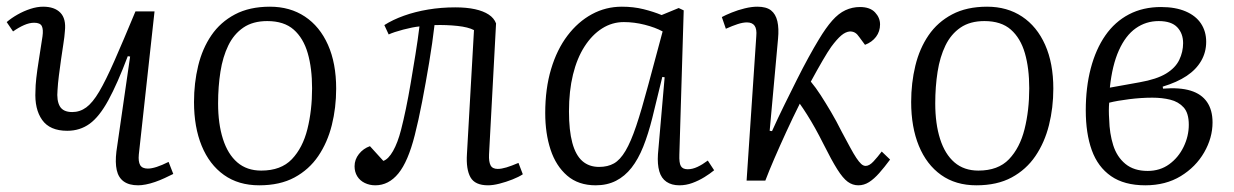

<svg xmlns="http://www.w3.org/2000/svg" viewBox="-21 -540 3689 574"><path d="M-1 -474Q13 -486 31.5 -496.5Q50 -507 70 -513.5Q90 -520 108 -520Q142 -520 159.5 -502Q177 -484 173 -447Q172 -431 168.5 -409Q165 -387 161.5 -362Q158 -337 155 -313.5Q152 -290 151 -271Q148 -239 158 -222Q168 -205 195 -205Q218 -205 237 -219Q256 -233 275.5 -266Q295 -299 321 -358Q347 -417 384 -506H441L394 -78Q392 -57 398 -46.5Q404 -36 421 -36Q432 -36 447.5 -41Q463 -46 483 -56L497 -20Q485 -14 471 -7.5Q457 -1 442.5 4Q428 9 415 11.5Q402 14 392 14Q365 14 349 2.5Q333 -9 328 -31.5Q323 -54 327 -87L368 -371L361 -372Q330 -290 303 -240.5Q276 -191 247 -170Q218 -149 180 -149Q128 -149 105 -181.5Q82 -214 85 -268Q85 -284 87.5 -306.5Q90 -329 95 -360Q100 -391 106 -431Q109 -452 104 -462Q99 -472 81 -472Q67 -472 51 -465Q35 -458 18 -446Z M754 14Q692 14 648.5 -17Q605 -48 582 -104Q559 -160 559 -235Q559 -292 571.5 -343.5Q584 -395 611 -434.5Q638 -474 681.5 -497Q725 -520 786 -520Q846 -520 890.5 -490.5Q935 -461 959.5 -406Q984 -351 984 -275Q984 -218 971 -166Q958 -114 930.5 -73.5Q903 -33 859.5 -9.5Q816 14 754 14ZM760 -30Q819 -30 851.5 -64Q884 -98 898 -154Q912 -210 912 -276Q912 -336 899 -381Q886 -426 857 -451.5Q828 -477 778 -477Q735 -477 706.5 -457.5Q678 -438 661.5 -404Q645 -370 638 -325.5Q631 -281 631 -231Q631 -170 645.5 -124.5Q660 -79 688.5 -54.5Q717 -30 760 -30Z M1128 -465Q1153 -481 1186.5 -493Q1220 -505 1259 -511.5Q1298 -518 1340 -518Q1374 -518 1399 -512.5Q1424 -507 1440 -496.5Q1456 -486 1462 -470L1441 -78Q1440 -57 1445.5 -46Q1451 -35 1467 -35Q1478 -35 1493 -39.5Q1508 -44 1529 -53L1542 -19Q1530 -11 1511 -3.5Q1492 4 1472.5 9Q1453 14 1438 14Q1399 14 1385.5 -10Q1372 -34 1375 -80L1396 -450Q1379 -459 1346.5 -462.5Q1314 -466 1278 -465Q1272 -413 1262 -353Q1252 -293 1241 -236Q1230 -179 1219 -136Q1199 -57 1170 -21.5Q1141 14 1101 14Q1084 14 1069.5 7Q1055 0 1047 -13Q1039 -26 1039 -43Q1039 -63 1052 -79.5Q1065 -96 1085 -103L1125 -59Q1140 -64 1154 -88.5Q1168 -113 1178 -152Q1185 -179 1192.5 -215Q1200 -251 1207 -292.5Q1214 -334 1221 -377Q1228 -420 1233 -461Q1213 -459 1184.5 -451.5Q1156 -444 1141 -437Z M2010 -78Q2009 -53 2014.5 -43.5Q2020 -34 2035 -34Q2049 -34 2064 -41Q2079 -48 2095 -60L2114 -31Q2102 -21 2085 -10.5Q2068 0 2049 7Q2030 14 2010 14Q1987 14 1971.5 3.5Q1956 -7 1950 -28Q1944 -49 1946 -79L1966 -309L1959 -310L1929 -187Q1917 -139 1902 -101.5Q1887 -64 1867 -38.5Q1847 -13 1820.5 0.5Q1794 14 1760 14Q1708 14 1674.5 -15Q1641 -44 1625 -92.5Q1609 -141 1609 -202Q1609 -275 1626.5 -333.5Q1644 -392 1675.5 -433.5Q1707 -475 1748.5 -497.5Q1790 -520 1838 -520Q1873 -520 1903 -512.5Q1933 -505 1957 -495L2008 -516L2023 -509ZM1770 -41Q1796 -41 1814.5 -51.5Q1833 -62 1849 -89Q1865 -116 1881 -163.5Q1897 -211 1917 -286L1960 -446Q1938 -458 1906.5 -466Q1875 -474 1844 -474Q1809 -474 1779 -455Q1749 -436 1726.5 -401Q1704 -366 1692 -317Q1680 -268 1680 -207Q1680 -150 1690 -113Q1700 -76 1720 -58.5Q1740 -41 1770 -41Z M2280 -149 2287 -148Q2305 -188 2324 -226.5Q2343 -265 2361 -301Q2379 -337 2396 -368Q2413 -399 2427 -422Q2448 -457 2467 -478.5Q2486 -500 2506.5 -509.5Q2527 -519 2550 -519Q2580 -519 2595 -503Q2610 -487 2610 -467Q2610 -446 2598 -430Q2586 -414 2565 -406L2548 -429Q2542 -438 2535.5 -442Q2529 -446 2520 -446Q2507 -445 2494 -434Q2481 -423 2464 -400Q2454 -386 2438 -358.5Q2422 -331 2403 -296Q2418 -278 2432.5 -255.5Q2447 -233 2463 -206Q2479 -179 2496 -145Q2510 -119 2520.5 -99.5Q2531 -80 2539 -68Q2547 -56 2553.5 -50Q2560 -44 2567 -44Q2578 -44 2590.5 -57.5Q2603 -71 2615 -87L2640 -63Q2623 -40 2607.5 -22.5Q2592 -5 2577 4.5Q2562 14 2545 14Q2528 14 2513.5 3.5Q2499 -7 2482 -34Q2465 -61 2440 -111Q2428 -135 2416 -156.5Q2404 -178 2392 -197Q2380 -216 2370 -230Q2349 -188 2329.5 -145.5Q2310 -103 2294 -66Q2278 -29 2267 0H2211L2240 -432Q2242 -453 2235 -463Q2228 -473 2212 -473Q2200 -473 2184.5 -468Q2169 -463 2149 -454L2137 -489Q2148 -495 2166.5 -502.5Q2185 -510 2205.5 -515Q2226 -520 2243 -520Q2270 -520 2284 -509Q2298 -498 2303 -476.5Q2308 -455 2305 -424Z M2898 14Q2836 14 2792.5 -17Q2749 -48 2726 -104Q2703 -160 2703 -235Q2703 -292 2715.5 -343.5Q2728 -395 2755 -434.5Q2782 -474 2825.5 -497Q2869 -520 2930 -520Q2990 -520 3034.5 -490.5Q3079 -461 3103.5 -406Q3128 -351 3128 -275Q3128 -218 3115 -166Q3102 -114 3074.5 -73.5Q3047 -33 3003.5 -9.5Q2960 14 2898 14ZM2904 -30Q2963 -30 2995.5 -64Q3028 -98 3042 -154Q3056 -210 3056 -276Q3056 -336 3043 -381Q3030 -426 3001 -451.5Q2972 -477 2922 -477Q2879 -477 2850.5 -457.5Q2822 -438 2805.5 -404Q2789 -370 2782 -325.5Q2775 -281 2775 -231Q2775 -170 2789.5 -124.5Q2804 -79 2832.5 -54.5Q2861 -30 2904 -30Z M3403 14Q3340 14 3300.5 -13.5Q3261 -41 3243 -91Q3225 -141 3225 -210Q3225 -279 3240 -336Q3255 -393 3283.5 -434Q3312 -475 3354 -497Q3396 -519 3450 -519Q3493 -519 3523.5 -506Q3554 -493 3569.5 -469.5Q3585 -446 3585 -415Q3585 -384 3570 -358Q3555 -332 3526.5 -313Q3498 -294 3455 -281L3456 -275Q3506 -279 3538.5 -269Q3571 -259 3587.5 -235Q3604 -211 3604 -174Q3604 -128 3579 -84.5Q3554 -41 3509 -13.5Q3464 14 3403 14ZM3410 -29Q3447 -29 3474.5 -49Q3502 -69 3517.5 -101Q3533 -133 3533 -167Q3533 -202 3517.5 -219Q3502 -236 3477.5 -242Q3453 -248 3424 -248Q3391 -248 3355 -243.5Q3319 -239 3295 -233Q3294 -221 3294 -209Q3294 -197 3295 -183Q3296 -141 3307 -106Q3318 -71 3343.5 -50Q3369 -29 3410 -29ZM3297 -278 3386 -294Q3437 -303 3465 -320Q3493 -337 3504.5 -361Q3516 -385 3516 -411Q3516 -440 3498.5 -458.5Q3481 -477 3443 -477Q3405 -477 3374.5 -455.5Q3344 -434 3324 -389.5Q3304 -345 3297 -278Z"/></svg>

Font: Literata 24pt Light
Style: Italic
Weight: 300
Italic angle: -2°
Designer: Latin by Veronika Burian and Jose Scaglione. Greek by Irene Vlachou. Cyrillic by Vera Evstafieva
Foundry: TypeTogether
Version: Version 3.103;gftools[0.9.29]